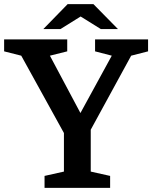

<svg xmlns="http://www.w3.org/2000/svg" viewBox="-30 -911 738 931"><path d="M360 -363 512 -641 431 -662V-720H688V-662L606 -641L410 -282V-79L504 -58V0H186V-58L280 -79V-266L73 -641L-10 -662V-720H296V-662L212 -641ZM542 -770 423 -891H298L180 -770H263L361 -831L459 -770Z"/></svg>

Font: Domine
Style: Regular
Weight: 400
Designer: Pablo Impallari, Rodrigo Fuenzalida, Brenda Gallo
Foundry: Pablo Impallari, Rodrigo Fuenzalida, Brenda Gallo
Version: Version 2.000;September 19, 2022;FontCreator 14.0.0.2877 64-